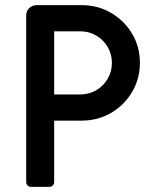

<svg xmlns="http://www.w3.org/2000/svg" viewBox="-20 -728 608 748"><path d="M101 0Q93 0 87.5 -5.5Q82 -11 82 -19V-668Q82 -685 94 -696.5Q106 -708 123 -708H298Q361 -708 412.5 -678Q464 -648 494.5 -597Q525 -546 525 -483Q525 -421 494.5 -369.5Q464 -318 412.5 -288Q361 -258 297 -258H191V-19Q191 -11 185.5 -5.5Q180 0 172 0ZM191 -360H293Q327 -360 355 -376.5Q383 -393 399.5 -421Q416 -449 416 -483Q416 -517 399.5 -545Q383 -573 355 -589.5Q327 -606 293 -606H191Z"/></svg>

Font: Miriam Libre SemiBold
Style: Regular
Weight: 600
Version: Version 2.000